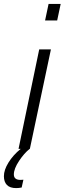

<svg xmlns="http://www.w3.org/2000/svg" viewBox="-98 -763 331 984"><path d="M151 -743H213L195 -658H133ZM103 -510H163L55 0H54Q26 22 -0.5 62Q-27 102 -27 131Q-27 159 7 159Q15 159 22 158L13 198Q-2 201 -15 201Q-47 201 -62.5 185Q-78 169 -78 140Q-78 108 -54.5 70Q-31 32 8 0H-3Z"/></svg>

Font: Saira Ultra Condensed
Style: Italic
Weight: 400
Width: 1
Italic angle: -12°
Designer: Hector Gatti with collaboration of the Omnibus-Type team
Foundry: Omnibus-Type
Version: Version 1.001; ttfautohint (v1.8)